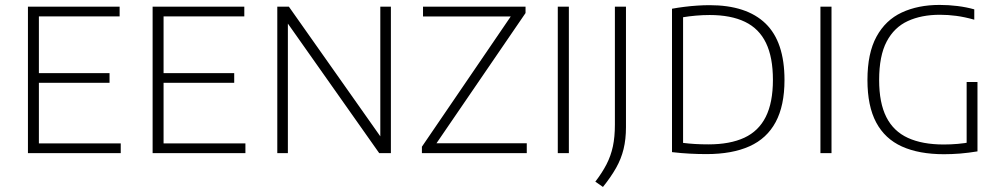

<svg xmlns="http://www.w3.org/2000/svg" viewBox="-20 -622 4072 780"><path d="M93.5 0V-595H466V-555.5H138V-39.5H470.5V0ZM123.5 -285.5V-325H425V-285.5Z M600 0V-595H972.5V-555.5H644.5V-39.5H977V0ZM630 -285.5V-325H931.5V-285.5Z M1106.5 0V-595H1153.5L1538.5 -49H1525V-595H1568V0H1520.5L1135.5 -546H1149.5V0Z M1694 0V-26L2063 -567L2068.5 -555H1698.5V-595H2115V-569L1745 -28L1739.5 -40H2120V0Z M2246 0V-595H2291V0Z M2429.5 137.5 2398.5 116Q2426.5 79.5 2444 45.5Q2461.5 11.5 2469.8 -27Q2478 -65.5 2478 -115.5V-595H2523V-105.5Q2523 -56 2513.2 -16.2Q2503.5 23.5 2482.8 60.2Q2462 97 2429.5 137.5Z M2850 4Q2816.5 4 2782.5 2.2Q2748.5 0.5 2710 -4V-586.5Q2734 -591 2760 -594.2Q2786 -597.5 2812 -599.2Q2838 -601 2862.5 -601Q3013 -601 3090 -526.5Q3167 -452 3167 -297Q3167 -193 3131.2 -126.2Q3095.5 -59.5 3025 -27.8Q2954.5 4 2850 4ZM2858 -35.5Q2945.5 -35.5 3003.8 -62.5Q3062 -89.5 3091 -147.5Q3120 -205.5 3120 -297.5Q3120 -389 3092 -447.2Q3064 -505.5 3006.8 -533.2Q2949.5 -561 2863 -561Q2835.5 -561 2807 -558.5Q2778.5 -556 2755 -552V-41.5Q2778.5 -38.5 2803.8 -37Q2829 -35.5 2858 -35.5Z M3313 0V-595H3358V0Z M3815 4.5Q3713.5 4.5 3644.2 -26.8Q3575 -58 3539.5 -124.5Q3504 -191 3504 -297Q3504 -406 3540.8 -473.2Q3577.5 -540.5 3643.5 -571.2Q3709.5 -602 3797 -602Q3834 -602 3870 -597.5Q3906 -593 3938 -584V-542Q3899 -553 3865.2 -557.5Q3831.5 -562 3798 -562Q3723.5 -562 3668 -536.5Q3612.5 -511 3582 -453Q3551.5 -395 3551.5 -297Q3551.5 -204 3580.8 -146.2Q3610 -88.5 3668.5 -61.8Q3727 -35 3814 -35Q3842.5 -35 3871.2 -37.5Q3900 -40 3924 -45L3907 -25V-289H3951V-7Q3914.5 -1 3880.8 1.8Q3847 4.5 3815 4.5Z"/></svg>

Font: Encode Sans SC ExtraLight
Style: Regular
Weight: 250
Designer: Multiple Designers
Foundry: Impallari Type
Version: Version 3.002